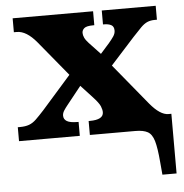

<svg xmlns="http://www.w3.org/2000/svg" viewBox="-52 -587 801 837"><g transform="rotate(-5 348.0 -168.0)"><path d="M620 144Q615 83 606 52Q597 21 578 10.5Q559 0 524 0H325V-61H330Q390 -61 390 -94Q390 -105 384 -120Q378 -135 352 -163L302 -217L239 -138Q230 -127 223 -116Q216 -105 216 -94Q216 -78 230 -69.5Q244 -61 277 -61H281V0H15V-61H24Q48 -61 64.5 -67Q81 -73 96 -87.5Q111 -102 132 -125L259 -269L133 -422Q89 -475 47 -475H34V-536H386V-475H382Q352 -475 342 -466.5Q332 -458 332 -446Q332 -436 337 -425Q342 -414 355 -400L404 -348L443 -392Q455 -406 463.5 -418.5Q472 -431 472 -444Q472 -462 460 -468.5Q448 -475 428 -475H424V-536H660V-475H651Q632 -475 618 -469Q604 -463 589.5 -448.5Q575 -434 552 -409L447 -293L594 -114Q638 -61 674 -61H687V200H625Z"/></g></svg>

Font: Noto Serif Black
Style: Regular
Weight: 900
Designer: Monotype Design Team
Foundry: Monotype Imaging Inc.
Version: Version 2.014; ttfautohint (v1.8.4.7-5d5b)